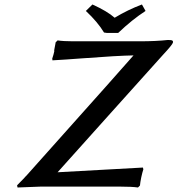

<svg xmlns="http://www.w3.org/2000/svg" viewBox="-20 -832 791 856"><path d="M236.8 -64 617.2 -85 619.1 -77.1Q614.7 -64 609.9 -42Q605 -18.1 604 -4.9L595.2 3.9Q567.4 0 517.1 0H160.2L58.1 3.9L56.2 -5.9Q79.1 -28.8 82 -32.2Q85 -34.7 89.4 -40Q93.8 -45.4 94.2 -45.9V-44.9Q573.2 -581.1 575.2 -585Q506.3 -584 345.2 -571.8Q268.6 -565.9 213.9 -563L212.9 -570.8Q218.8 -587.9 222.2 -604Q219.7 -601.6 227.1 -637.2Q227.1 -638.2 227.5 -640.1Q228 -642.1 228 -643.1L236.8 -651.9Q262.2 -647.9 305.2 -647.9H604Q674.8 -647.9 729 -653.8Q744.1 -653.8 748.3 -651.1Q752.4 -648.4 751 -642.1Q748.5 -632.3 706.1 -586.9Q628.9 -501 471.2 -325.4Q313.5 -149.9 236.8 -64ZM457 -685.1 443.8 -687Q415.5 -733.9 362.8 -783.2L392.1 -812Q458 -782.2 491.2 -752.9Q549.3 -788.1 612.8 -812L628.9 -783.2Q569.8 -745.1 506.8 -685.1Z"/></svg>

Font: Linear Smooth
Style: Bold Italic
Weight: 700
Designer: Philipp H. Poll, Flanker
Foundry: Philipp H. Poll, reworked by Flanker
Version: Version 1.061 | FøM Fix